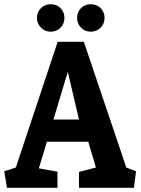

<svg xmlns="http://www.w3.org/2000/svg" viewBox="-25 -889 666 909"><path d="M8 0 -5 -78 50 -96 248 -691H372L573 -96L619 -78L609 0H349V-75L429 -96L393 -218H197L159 -92L247 -76V0ZM228 -323H349L296 -549ZM405 -739Q377 -739 358.5 -758Q340 -777 340 -804Q340 -832 358.5 -850.5Q377 -869 405 -869Q433 -869 451.5 -850.5Q470 -832 470 -804Q470 -777 451.5 -758Q433 -739 405 -739ZM215 -739Q188 -739 169 -758Q150 -777 150 -804Q150 -832 169 -850.5Q188 -869 215 -869Q243 -869 261.5 -850.5Q280 -832 280 -804Q280 -777 261.5 -758Q243 -739 215 -739Z"/></svg>

Font: Kreon Light
Style: Bold
Weight: 700
Version: Version 2.002